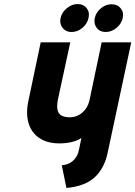

<svg xmlns="http://www.w3.org/2000/svg" viewBox="-20 -909 668 948"><path d="M363 -889Q335 -889 310 -868.5Q285 -848 279 -820Q273 -792 289 -771.5Q305 -751 333 -751Q363 -751 387 -771.5Q411 -792 417 -820Q424 -848 408 -868.5Q392 -889 363 -889ZM531 -888Q502 -888 478 -868Q454 -848 448 -820Q442 -792 457.5 -771.5Q473 -751 502 -751Q531 -751 555.5 -771.5Q580 -792 586 -820Q592 -848 576 -868Q560 -888 531 -888ZM512 -157 628 -700H482L421 -410Q417 -394 408.5 -379.5Q400 -365 387.5 -354Q375 -343 361 -337Q347 -331 331 -330Q301 -329 284.5 -338Q268 -347 264 -367Q260 -387 266 -418L327 -700H181L120 -410Q107 -348 121 -301Q135 -254 174 -227.5Q213 -201 274 -201Q295 -201 315 -204Q335 -207 352.5 -213Q370 -219 382 -228L370 -170Q366 -150 357.5 -136Q349 -122 338 -113Q327 -104 313.5 -99Q300 -94 285 -93L308 19Q399 11 447.5 -33.5Q496 -78 512 -157Z"/></svg>

Font: Advent Pro ExtraBold
Style: Italic
Weight: 800
Italic angle: -12°
Version: Version 3.000